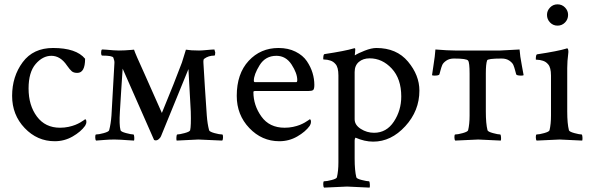

<svg xmlns="http://www.w3.org/2000/svg" viewBox="-20 -648 2733 889"><path d="M225.6 -425.8Q333 -425.8 374 -376Q374 -310.5 337.9 -310.5Q321.3 -310.5 312.5 -317.9Q303.7 -325.2 290 -344.7Q259.8 -389.6 217.8 -389.6Q177.7 -389.6 145 -351.6Q112.3 -313.5 112.3 -238.3Q112.3 -160.2 150.9 -108.4Q189.5 -56.6 257.8 -56.6Q278.3 -56.6 296.9 -60.5Q315.4 -64.5 328.6 -69.8Q341.8 -75.2 351.1 -80.6Q360.4 -85.9 367.2 -90.8L374 -95.7Q379.9 -95.7 379.9 -83Q379.9 -75.2 374 -65.4Q354.5 -38.1 316.4 -16.1Q278.3 5.9 233.4 5.9Q152.3 5.9 94.2 -55.2Q36.1 -116.2 36.1 -204.1Q36.1 -293.9 85 -359.9Q133.8 -425.8 225.6 -425.8Z M852.5 -328.1 725.6 -17.6Q723.6 -11.7 716.3 -4.9Q709 2 701.2 2Q697.3 2 693.4 0L547.9 -330.1Q545.9 -294.9 541 -226.1Q536.1 -157.2 535.2 -131.8Q531.2 -70.3 538.1 -44.9Q540 -38.1 564 -31.7Q587.9 -25.4 597.7 -25.4Q600.6 -25.4 601.6 -13.7Q602.5 -2 600.6 2.9Q585.9 2 569.3 1Q552.7 0 539.6 -1Q526.4 -2 509.8 -2Q487.3 -2 462.9 0Q438.5 2 424.8 2.9Q420.9 -1 420.9 -13.2Q420.9 -25.4 424.8 -25.4Q437.5 -25.4 460.4 -31.7Q483.4 -38.1 485.4 -44.9Q493.2 -74.2 496.1 -113.3L509.8 -356.4Q510.7 -365.2 504.9 -380.9Q501 -390.6 453.1 -390.6Q448.2 -390.6 448.2 -405.3Q448.2 -415 452.1 -418.9Q455.1 -418.9 461.4 -418.5Q467.8 -418 470.7 -418Q511.7 -414.1 530.3 -414.1Q556.6 -414.1 588.9 -417Q589.8 -417 594.2 -417.5Q598.6 -418 600.6 -418Q606.4 -399.4 648.4 -307.6L729.5 -125Q790 -271.5 822.3 -358.4L840.8 -418Q864.3 -414.1 901.4 -414.1Q914.1 -414.1 932.6 -416Q951.2 -418 956.1 -418Q958 -418 963.9 -418.5Q969.7 -418.9 972.7 -418.9Q976.6 -407.2 976.6 -405.3Q976.6 -390.6 972.7 -390.6Q945.3 -390.6 925.8 -376Q920.9 -374 921.9 -356.4L928.7 -244.1Q930.7 -213.9 933.6 -170.9Q936.5 -127.9 937.5 -113.3Q940.4 -74.2 948.2 -44.9Q950.2 -38.1 973.1 -31.7Q996.1 -25.4 1008.8 -25.4Q1012.7 -25.4 1012.7 -13.2Q1012.7 -1 1008.8 2.9Q909.2 -2 898.4 -2Q895.5 -2 797.9 2.9Q795.9 -2 796.9 -13.7Q797.9 -25.4 800.8 -25.4Q810.5 -25.4 834.5 -31.7Q858.4 -38.1 860.4 -44.9Q865.2 -64.5 863.3 -131.8Z M1259.8 -389.6Q1209 -389.6 1182.1 -346.2Q1155.3 -302.7 1155.3 -274.4Q1155.3 -267.6 1161.1 -267.6H1351.6Q1356.4 -267.6 1356.4 -277.3Q1356.4 -308.6 1330.1 -349.1Q1303.7 -389.6 1259.8 -389.6ZM1269.5 -425.8Q1314.5 -425.8 1348.6 -408.7Q1382.8 -391.6 1400.9 -364.7Q1418.9 -337.9 1427.2 -310.1Q1435.5 -282.2 1435.5 -254.9Q1435.5 -235.4 1429.7 -231Q1423.8 -226.6 1407.2 -226.6H1161.1Q1153.3 -226.6 1153.3 -221.7Q1153.3 -160.2 1190.4 -108.4Q1227.5 -56.6 1297.9 -56.6Q1318.4 -56.6 1336.9 -60.5Q1355.5 -64.5 1368.7 -69.8Q1381.8 -75.2 1391.1 -80.6Q1400.4 -85.9 1407.2 -90.8L1414.1 -95.7Q1419.9 -95.7 1419.9 -83Q1419.9 -75.2 1414.1 -65.4Q1394.5 -38.1 1356.4 -16.1Q1318.4 5.9 1273.4 5.9Q1192.4 5.9 1134.3 -55.2Q1076.2 -116.2 1076.2 -204.1Q1076.2 -306.6 1131.3 -366.2Q1186.5 -425.8 1269.5 -425.8Z M1722.7 -425.8Q1816.4 -425.8 1869.1 -362.8Q1921.9 -299.8 1921.9 -228.5Q1921.9 -134.8 1856.4 -63.5Q1791 7.8 1708 7.8Q1668 7.8 1626 -10.7Q1622.1 -5.9 1622.1 2V85.9Q1622.1 141.6 1629.9 172.9Q1631.8 179.7 1655.3 185.5Q1678.7 191.4 1688.5 191.4Q1691.4 191.4 1692.4 204.1Q1693.4 216.8 1691.4 220.7Q1593.8 215.8 1586.9 215.8Q1581.1 215.8 1480.5 220.7Q1476.6 216.8 1476.6 204.1Q1476.6 191.4 1480.5 191.4Q1493.2 191.4 1515.6 185.5Q1538.1 179.7 1540 172.9Q1546.9 143.6 1546.9 103.5V-298.8Q1546.9 -336.9 1533.2 -351.6Q1523.4 -363.3 1509.3 -367.7Q1495.1 -372.1 1485.8 -372.1Q1476.6 -372.1 1476.6 -374Q1476.6 -396.5 1482.4 -397.5Q1579.1 -412.1 1617.2 -423.8Q1618.2 -423.8 1620.1 -424.3Q1622.1 -424.8 1622.1 -424.8Q1625 -424.8 1625 -418.9Q1625 -413.1 1624 -405.3Q1623 -397.5 1623 -396.5V-391.6Q1637.7 -401.4 1668.9 -413.6Q1700.2 -425.8 1722.7 -425.8ZM1691.4 -377.9Q1661.1 -377.9 1641.6 -361.3Q1622.1 -344.7 1622.1 -314.5V-95.7Q1622.1 -69.3 1650.4 -51.3Q1678.7 -33.2 1711.9 -33.2Q1769.5 -33.2 1803.7 -85Q1837.9 -136.7 1837.9 -201.2Q1837.9 -283.2 1793.9 -330.6Q1750 -377.9 1691.4 -377.9Z M2154.3 -113.3V-306.6Q2154.3 -358.4 2147.5 -367.2Q2141.6 -377 2082 -377Q2060.5 -377 2046.4 -367.2Q2032.2 -357.4 2027.8 -347.2Q2023.4 -336.9 2019.5 -321.8Q2015.6 -306.6 2014.6 -303.7Q2011.7 -297.9 1991.2 -297.9Q1980.5 -297.9 1980.5 -300.8Q1980.5 -304.7 1987.3 -346.7Q1994.1 -388.7 1996.1 -418.9Q2053.7 -414.1 2088.9 -414.1H2295.9L2385.7 -418.9Q2387.7 -388.7 2396 -346.2Q2404.3 -303.7 2404.3 -300.8Q2404.3 -297.9 2393.6 -297.9Q2373 -297.9 2370.1 -303.7Q2369.1 -306.6 2365.2 -321.8Q2361.3 -336.9 2356.9 -347.2Q2352.5 -357.4 2338.4 -367.2Q2324.2 -377 2302.7 -377Q2237.3 -377 2235.4 -368.2Q2229.5 -351.6 2229.5 -308.6V-131.8Q2229.5 -75.2 2237.3 -44.9Q2239.3 -38.1 2262.7 -31.7Q2286.1 -25.4 2295.9 -25.4Q2298.8 -25.4 2299.8 -13.7Q2300.8 -2 2298.8 2.9Q2201.2 -2 2194.3 -2Q2187.5 -2 2087.9 2.9Q2084 -1 2084 -13.2Q2084 -25.4 2087.9 -25.4Q2099.6 -25.4 2122.6 -31.7Q2145.5 -38.1 2147.5 -44.9Q2154.3 -73.2 2154.3 -113.3Z M2512.7 -579.1Q2512.7 -598.6 2526.9 -613.3Q2541 -627.9 2561.5 -627.9Q2582 -627.9 2596.2 -613.3Q2610.4 -598.6 2610.4 -579.1Q2610.4 -558.6 2596.2 -543.9Q2582 -529.3 2561.5 -529.3Q2541 -529.3 2526.9 -543.9Q2512.7 -558.6 2512.7 -579.1ZM2606.4 -131.8Q2606.4 -75.2 2614.3 -44.9Q2616.2 -38.1 2639.6 -31.7Q2663.1 -25.4 2672.9 -25.4Q2675.8 -25.4 2676.8 -13.7Q2677.7 -2 2675.8 2.9Q2578.1 -2 2571.3 -2Q2564.5 -2 2464.8 2.9Q2460.9 -1 2460.9 -13.2Q2460.9 -25.4 2464.8 -25.4Q2476.6 -25.4 2499.5 -31.7Q2522.5 -38.1 2524.4 -44.9Q2531.2 -73.2 2531.2 -113.3V-297.9Q2531.2 -335.9 2517.6 -350.6Q2507.8 -362.3 2493.7 -366.7Q2479.5 -371.1 2470.2 -371.1Q2460.9 -371.1 2460.9 -373Q2460.9 -395.5 2466.8 -396.5Q2563.5 -411.1 2601.6 -422.9L2603.5 -423.8Q2605.5 -423.8 2606.4 -423.8Q2610.4 -423.8 2611.3 -415Q2612.3 -406.2 2611.3 -402.3Q2606.4 -364.3 2606.4 -333Z"/></svg>

Font: Crimson Text
Style: Roman
Weight: 400
Version: Version 0.13